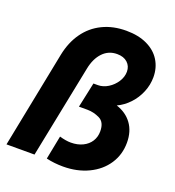

<svg xmlns="http://www.w3.org/2000/svg" viewBox="-138 -870 902 987"><g transform="rotate(20 313.0 -376.0)"><path d="M225.1 -2.4 250.5 -131.8Q285.6 -121.6 312.5 -121.6Q349.1 -121.6 377.2 -135.3Q405.3 -148.9 420.4 -172.9Q435.5 -196.8 435.5 -227.5Q435.5 -277.8 402.6 -293.7Q369.6 -309.6 335.4 -309.6H289.1L318.4 -446.8H342.8Q371.1 -446.8 398.2 -463.6Q425.3 -480.5 442.4 -507.3Q459.5 -534.2 459.5 -562.5Q459.5 -592.8 438.7 -611.8Q418 -630.9 381.8 -630.9Q335 -630.9 303.5 -597.7Q272 -564.5 260.7 -507.3L158.7 0H5.4L110.4 -528.8Q125 -600.6 161.9 -652.3Q198.7 -704.1 255.6 -731.9Q312.5 -759.8 385.3 -759.8Q451.7 -759.8 499.5 -737.1Q547.4 -714.4 572.3 -674.1Q597.2 -633.8 597.2 -582.5Q597.2 -540.5 580.8 -500.7Q564.5 -460.9 535.4 -429.9Q506.3 -398.9 469.7 -381.8Q523.9 -364.3 554.2 -322.8Q584.5 -281.2 584.5 -219.7Q584.5 -154.3 550.3 -102.5Q516.1 -50.8 455.1 -21.5Q394 7.8 316.9 7.8Q269 7.8 225.1 -2.4Z"/></g></svg>

Font: Reddit Sans Chocolate ExBold
Style: Italic
Weight: 800
Italic angle: -11.25°
Designer: Stephen Hutchings
Version: Version 1.013